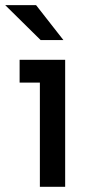

<svg xmlns="http://www.w3.org/2000/svg" viewBox="-23 -721 352 741"><path d="M130.9 0V-490.2H228.5V0ZM52.7 -402.3V-490.2H228.5V-402.3ZM133.8 -566.4 -2.9 -701.2H116.2L221.7 -566.4Z"/></svg>

Font: Sen Medium
Style: Regular
Weight: 500
Designer: Kosal Sen, Philatype
Foundry: Philatype
Version: Version 2.000;gftools[0.9.31]